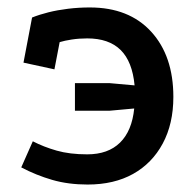

<svg xmlns="http://www.w3.org/2000/svg" viewBox="-20 -478 526 515"><path d="M341 -249Q335 -313 303.5 -344Q272 -375 214 -375Q192 -375 172.5 -372Q153 -369 140 -365L126 -292L43 -310L66 -431Q86 -439 110 -445Q134 -451 162.5 -454.5Q191 -458 221 -458Q326 -458 385.5 -393Q445 -328 445 -218Q445 -146 416.5 -93Q388 -40 337 -11.5Q286 17 215 17Q163 17 120 4.5Q77 -8 37 -29L68 -99Q97 -84 132 -74Q167 -64 214 -64Q270 -64 302 -95.5Q334 -127 340 -187L274 -181H181V-255H274Z"/></svg>

Font: Podkova SemiBold
Style: Regular
Weight: 600
Designer: Ilya Yudin
Foundry: Cyreal (www.cyreal.org)
Version: Version 2.103